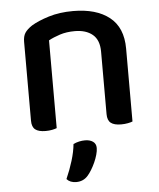

<svg xmlns="http://www.w3.org/2000/svg" viewBox="-52 -527 662 800"><g transform="rotate(-5 279.5 -126.5)"><path d="M385 -303Q385 -352 357.5 -375Q330 -398 283 -398Q248 -398 220.5 -389Q193 -380 173 -369V-2Q166 1 153.5 3.5Q141 6 126 6Q97 6 83 -5Q69 -16 69 -42V-372Q69 -395 78 -409Q87 -423 108 -437Q136 -454 181 -468Q226 -482 283 -482Q380 -482 435 -438.5Q490 -395 490 -307V-2Q483 1 470 3.5Q457 6 442 6Q413 6 399 -5Q385 -16 385 -42ZM284 207Q265 229 235 229Q209 229 195 213Q211 177 222.5 139.5Q234 102 237 70Q261 59 286 59Q306 59 319 68Q332 77 332 95Q332 107 327.5 123Q323 139 316 154.5Q309 170 300.5 184Q292 198 284 207Z"/></g></svg>

Font: Baloo 2 Medium
Style: Regular
Weight: 500
Designer: Sarang Kulkarni and Ek Type
Foundry: Ek Type
Version: Version 1.640;hotconv 1.0.111;makeotfexe 2.5.65597; ttfautoh